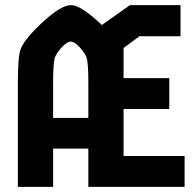

<svg xmlns="http://www.w3.org/2000/svg" viewBox="-20 -732 768 752"><path d="M464 -426H643V-305H464V-121H703V0H326V-150H188V0H50V-409Q50 -511 61 -540Q78 -582 149 -647Q220 -712 258.5 -712Q297 -712 379 -634L489 -712H687V-590H526L464 -544ZM188 -409V-270H326V-409Q326 -491 318 -509.5Q310 -528 290.5 -548.5Q271 -569 257 -569Q243 -569 223.5 -548.5Q204 -528 196 -509.5Q188 -491 188 -409Z"/></svg>

Font: Germania One
Style: Regular
Weight: 400
Designer: John Vargas Beltran
Foundry: John Vargas Beltran
Version: Version 1.001